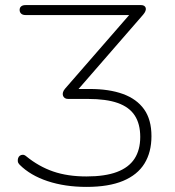

<svg xmlns="http://www.w3.org/2000/svg" viewBox="-20 -725 685 753"><path d="M319 8Q235 8 167 -14.5Q99 -37 57 -79Q51 -85 50 -91.5Q49 -98 51 -104.5Q53 -111 58 -114.5Q63 -118 69.5 -118Q76 -118 83 -112Q132 -72 188.5 -52.5Q245 -33 319 -33Q392 -33 438.5 -50.5Q485 -68 507.5 -102.5Q530 -137 530 -188Q530 -239 508.5 -272Q487 -305 442 -321Q397 -337 325 -337H247Q239 -337 234 -340.5Q229 -344 227 -350Q225 -356 227 -363Q229 -370 235 -377L504 -686V-666H80Q69 -666 63 -671.5Q57 -677 57 -686Q57 -695 63 -700Q69 -705 80 -705H534Q541 -705 545.5 -702Q550 -699 551.5 -694Q553 -689 550.5 -682Q548 -675 541 -667L275 -361V-376H333Q408 -376 462 -356.5Q516 -337 545 -296.5Q574 -256 574 -191Q574 -128 546.5 -83.5Q519 -39 462.5 -15.5Q406 8 319 8Z"/></svg>

Font: Nunito ExtraLight
Style: Regular
Weight: 200
Designer: Vernon Adams
Foundry: Vernon Adams
Version: Version 3.602